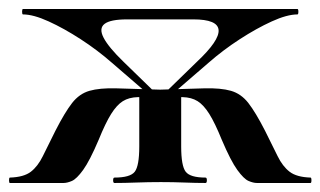

<svg xmlns="http://www.w3.org/2000/svg" viewBox="-21 -406 711 426"><path d="M315 -191 227 -267Q195 -295 158 -319Q121 -343 87 -358.5Q53 -374 30 -374Q28 -374 28 -380Q28 -386 30 -386H639Q641 -386 641 -380Q641 -374 639 -374Q616 -374 582 -358.5Q548 -343 511 -319Q474 -295 442 -267L354 -191L343 -198L416 -269Q466 -316 464 -339.5Q462 -363 408 -363H261Q224 -363 211 -353Q198 -343 209 -322Q220 -301 253 -269L326 -198ZM1 0Q-1 0 -1 -6Q-1 -12 1 -12Q32 -13 47.5 -25Q63 -37 74 -59.5Q85 -82 102 -116Q123 -157 139 -177.5Q155 -198 177.5 -204.5Q200 -211 237 -210Q274 -209 337 -207L336 -189Q305 -191 285 -190.5Q265 -190 251.5 -181.5Q238 -173 225.5 -153Q213 -133 198 -96Q178 -49 163.5 -29Q149 -9 138.5 -4.5Q128 0 120 0ZM233 0Q230 0 230 -6Q230 -12 233 -12Q268 -12 278 -25Q288 -38 288 -81V-198H381V-81Q381 -38 391 -25Q401 -12 435 -12Q438 -12 438 -6Q438 0 435 0Q414 0 388.5 -1Q363 -2 336 -2Q308 -2 281.5 -1Q255 0 233 0ZM549 0Q541 0 530.5 -4.5Q520 -9 505.5 -29Q491 -49 471 -96Q456 -133 443.5 -153Q431 -173 417.5 -181.5Q404 -190 384 -190.5Q364 -191 333 -189L332 -207Q395 -209 432 -210Q469 -211 491.5 -204.5Q514 -198 530 -177.5Q546 -157 567 -116Q584 -82 595 -59.5Q606 -37 621.5 -25Q637 -13 668 -12Q670 -12 670 -6Q670 0 668 0Z"/></svg>

Font: Cormorant Light
Style: Regular
Weight: 300
Designer: Christian Thalmann (Catharsis Fonts)
Foundry: Catharsis Fonts
Version: Version 4.000